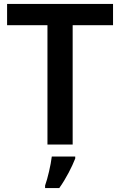

<svg xmlns="http://www.w3.org/2000/svg" viewBox="-20 -734 610 975"><path d="M349 0V-606H554V-714H16V-606H221V0ZM362 71V61H243C238 104 222 172 209 208V221H281C316 172 346 112 362 71Z"/></svg>

Font: Noto Sans Bengali UI SemiBold
Style: Regular
Weight: 600
Designer: Jelle Bosma - Monotype Design Team
Foundry: Monotype Imaging Inc.
Version: Version 2.003